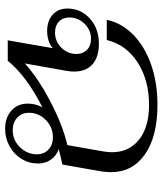

<svg xmlns="http://www.w3.org/2000/svg" viewBox="36 -646 620 731"><g transform="rotate(90 345.5 -280.0)"><path d="M635 -393Q635 -376 632 -356L606 -208Q565 -199 547 -194Q573 -185 587.5 -164Q602 -143 602 -115Q602 -81 584.5 -52.5Q567 -24 536.5 -7Q506 10 470 10Q427 10 400.5 -14Q374 -38 374 -76Q374 -106 388 -132Q268 -71 211 0H133L163 -172Q153 -162 135.5 -156Q118 -150 98 -150Q59 -150 35.5 -171Q12 -192 12 -227Q12 -278 50 -312.5Q88 -347 146 -347Q197 -347 224.5 -322.5Q252 -298 252 -252Q252 -239 249 -222L221 -65Q277 -116 367.5 -163Q458 -210 532 -227L556 -364Q559 -381 559 -397Q559 -462 511 -500Q463 -538 379 -538Q284 -538 216.5 -494Q149 -450 132 -377H55Q67 -434 112 -478Q157 -522 226 -546Q295 -570 378 -570Q499 -570 567 -522.5Q635 -475 635 -393ZM185 -262Q185 -286 169.5 -301.5Q154 -317 127 -317Q94 -317 70 -292.5Q46 -268 46 -234Q46 -210 61.5 -195Q77 -180 103 -180Q137 -180 161 -204Q185 -228 185 -262ZM502 -172Q464 -172 436.5 -145Q409 -118 409 -81Q409 -53 427.5 -36Q446 -19 475 -19Q513 -19 540 -46.5Q567 -74 567 -111Q567 -138 549 -155Q531 -172 502 -172Z"/></g></svg>

Font: Fahkwang Light
Style: Italic
Weight: 300
Italic angle: -10°
Version: Version 1.000; ttfautohint (v1.6)